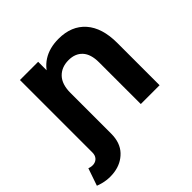

<svg xmlns="http://www.w3.org/2000/svg" viewBox="-279 -911 1312 1312"><g transform="rotate(-45 377.5 -254.5)"><path d="M87.2 0.2V-700H263.3V-523.9L228.7 -556.3Q260.6 -633.8 322.4 -673.3Q384.3 -712.9 472.7 -712.9Q597.6 -712.9 667.2 -633.9Q736.8 -554.9 736.8 -409V0H555V-403.3Q555 -482 518.6 -521.7Q482.2 -561.4 418.1 -561.4Q350.4 -561.4 309.7 -519Q269 -476.6 269 -392.7V0.2Q269 87.9 220.2 139.4Q171.3 190.9 96.5 201.3Q21.7 211.8 -51.8 182.7L-8.6 57Q16.3 66.4 38.3 62.8Q60.2 59.2 73.7 43Q87.2 26.8 87.2 0.2Z"/></g></svg>

Font: iiserrat Thin
Style: Regular
Weight: 100
Designer: Akira Ohta
Foundry: Akira Ohta
Version: Version 1.200;Glyphs 3.3.1 (3343)